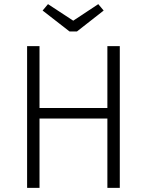

<svg xmlns="http://www.w3.org/2000/svg" viewBox="-20 -908 710 928"><path d="M455 -888 334 -808 212 -888 186 -857 316 -756H352L481 -857ZM499 0H559V-685H499V-386H171V-685H111V0H171V-335H499Z"/></svg>

Font: FiraGO Light
Style: Regular
Weight: 300
Designer: bBox Type
Foundry: bBox Type GmbH
Version: Version 1.001;PS 001.001;hotconv 1.0.88;makeotf.lib2.5.64775